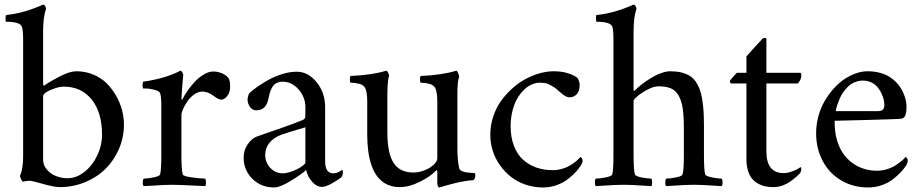

<svg xmlns="http://www.w3.org/2000/svg" viewBox="-20 -806 4011 835"><path d="M4.4 -718.8Q4.4 -722.2 4.2 -725.8Q3.9 -729.5 4.4 -732.9Q4.9 -740.2 6.8 -740.7Q84.5 -748.5 167.5 -786.1Q171.9 -786.1 176 -780Q180.2 -773.9 180.2 -768.1Q167.5 -731.4 167.5 -669.4V-446.3Q167.5 -443.4 167.7 -441.4Q168 -439.5 168.5 -436.3Q168.9 -433.1 170.4 -433.6Q171.9 -434.1 174.3 -435.1Q197.8 -452.1 240.7 -474.1Q283.7 -496.1 311.5 -496.1Q351.1 -496.1 385.3 -481.9Q419.4 -467.8 443.4 -444.1Q467.3 -420.4 484.6 -390.1Q502 -359.9 510.5 -327.6Q519 -295.4 519 -264.2Q519 -209 497.6 -158.9Q476.1 -108.9 439.5 -72.3Q402.8 -35.6 350.3 -13.9Q297.9 7.8 239.3 7.8Q214.8 7.8 155.3 -9.3Q152.3 -9.8 143.1 -12.5Q133.8 -15.1 130.4 -15.9Q127 -16.6 119.1 -18.3Q111.3 -20 106.4 -19.8Q101.6 -19.5 94.7 -18.8Q87.9 -18.1 81.5 -15.6Q77.6 -15.6 72.3 -25.9Q66.9 -36.1 66.9 -41Q80.6 -70.8 80.6 -124.5V-632.3Q80.6 -677.2 74.7 -690.9Q65.9 -711.4 5.9 -711.4Q4.9 -711.9 4.4 -718.8ZM167.5 -110.8Q167.5 -87.9 183.6 -68.8Q199.7 -49.8 223.6 -40.3Q247.6 -30.8 272.9 -30.8Q312.5 -30.8 347.7 -58.8Q382.8 -86.9 403.3 -130.6Q423.8 -174.3 423.8 -219.7Q423.8 -317.4 378.7 -373.3Q333.5 -429.2 257.3 -429.2Q236.8 -429.2 209.5 -418.5Q182.1 -407.7 173.3 -398.9Q167.5 -393.1 167.5 -386.2Z M600.1 -434.6Q600.1 -436 600.1 -438Q600.1 -446.8 602.5 -450.7Q699.2 -464.4 764.6 -498.5Q768.6 -498.5 772.7 -491.7Q776.9 -484.9 776.9 -480.5Q775.9 -473.6 772.5 -429.2Q769 -384.8 769 -376Q769 -373 770.8 -372.8Q772.5 -372.6 773.4 -374Q782.2 -392.6 796.9 -413.3Q811.5 -434.1 829.3 -452.6Q847.2 -471.2 868.2 -483.2Q889.2 -495.1 907.2 -495.1Q929.2 -495.1 949 -485.6Q968.8 -476.1 976.1 -462.4Q981 -448.7 981 -431.6Q981 -403.8 968 -388.2Q955.1 -372.6 943.4 -372.6Q938 -372.6 931.9 -375Q925.8 -377.4 921.6 -380.4Q917.5 -383.3 910.9 -387.7Q904.3 -392.1 901.4 -394Q881.3 -407.7 859.9 -407.7Q842.3 -407.7 825 -395.5Q807.6 -383.3 795.9 -366.5Q784.2 -349.6 776.6 -332.8Q769 -315.9 769 -305.7V-131.3Q769 -65.9 774.9 -47.4Q776.9 -39.6 814.7 -34.4Q852.5 -29.3 872.1 -29.3Q875.5 -24.9 875.7 -12.9Q876 -1 872.1 3.4Q755.9 -2.4 731.4 -2.4Q711.9 -2.4 692.1 -1.5Q672.4 -0.5 645.8 1.2Q619.1 2.9 605 3.4Q600.6 -1 600.8 -12.9Q601.1 -24.9 605 -29.3Q621.1 -29.3 647.5 -34.4Q673.8 -39.6 676.3 -47.4Q681.6 -65.9 681.6 -131.3V-342.3Q681.6 -387.2 676.3 -400.9Q672.4 -409.7 654.3 -414.8Q636.2 -419.9 624 -420.7Q611.8 -421.4 602.5 -421.4Q600.6 -422.9 600.1 -434.6Z M1039.6 -121.1Q1039.6 -153.3 1057.4 -178.7Q1075.2 -204.1 1096.2 -211.9Q1114.3 -218.3 1148.4 -230.2Q1182.6 -242.2 1207.5 -250.7Q1232.4 -259.3 1257.6 -268.8Q1282.7 -278.3 1294.4 -283.2Q1298.8 -285.2 1301.3 -286.6Q1303.7 -288.1 1305.4 -291.3Q1307.1 -294.4 1307.6 -299.1Q1308.1 -303.7 1308.1 -311.5V-342.3Q1308.1 -367.7 1295.4 -392.6Q1282.7 -417.5 1260 -434.1Q1237.3 -450.7 1210.4 -450.7Q1182.1 -450.7 1168.5 -433.3Q1154.8 -416 1148.4 -380.9Q1143.1 -352.5 1129.9 -339.4Q1116.7 -326.2 1095.2 -326.2Q1078.1 -326.2 1067.4 -340.8Q1056.6 -355.5 1056.6 -374Q1056.6 -376.5 1057.6 -381.6Q1058.6 -386.7 1060.5 -392.6Q1062.5 -398.4 1064.5 -400.9Q1079.1 -414.6 1100.3 -429.4Q1121.6 -444.3 1149.2 -459.5Q1176.8 -474.6 1209 -484.4Q1241.2 -494.1 1270.5 -494.1Q1319.8 -494.1 1356.9 -448.7Q1394 -403.3 1394 -338.9V-105.5Q1394 -52.2 1429.2 -52.2Q1434.1 -52.2 1439 -53.2Q1443.8 -54.2 1447.3 -55.4Q1450.7 -56.6 1454.3 -58.6Q1458 -60.5 1460 -62Q1461.9 -63.5 1464.1 -64.9Q1466.3 -66.4 1466.3 -66.9Q1471.2 -66.9 1471.2 -57.6Q1471.2 -45.9 1465.3 -36.1Q1452.1 -24.4 1424.3 -8.8Q1396.5 6.8 1380.4 6.8Q1356.9 6.8 1336.9 -16.1Q1316.9 -39.1 1311.5 -66.9Q1294.9 -50.3 1246.3 -20.5Q1197.8 9.3 1171.9 9.3Q1115.7 9.3 1077.6 -28.3Q1039.6 -65.9 1039.6 -121.1ZM1133.3 -131.3Q1133.3 -110.8 1143.3 -92.5Q1153.3 -74.2 1170.9 -63.2Q1188.5 -52.2 1209.5 -52.2Q1223.6 -52.2 1241.5 -57.9Q1259.3 -63.5 1273.7 -71Q1288.1 -78.6 1298.1 -86.4Q1308.1 -94.2 1308.1 -98.6V-252.4Q1220.2 -226.6 1202.6 -219.7Q1170.4 -207.5 1151.9 -185.1Q1133.3 -162.6 1133.3 -131.3Z M1501.5 -461.9Q1501.5 -471.7 1504.4 -475.6Q1597.7 -479.5 1659.7 -498.5Q1663.6 -498.5 1668 -489.7Q1672.4 -481 1672.4 -475.6Q1669.9 -471.2 1668.2 -459Q1666.5 -446.8 1665.5 -430.4Q1664.6 -414.1 1664.6 -397.5V-349.1V-231Q1664.6 -140.6 1691.4 -98.1Q1718.3 -55.7 1777.8 -55.7Q1801.8 -55.7 1826.4 -65.4Q1851.1 -75.2 1866.5 -89.8Q1881.8 -104.5 1881.8 -117.7V-362.3Q1881.8 -406.7 1872.6 -423.8Q1865.2 -437 1846.4 -441.7Q1827.6 -446.3 1809.6 -446.3Q1806.6 -449.2 1806.4 -460.2Q1806.2 -471.2 1809.6 -475.6Q1902.3 -479.5 1964.4 -498.5Q1967.3 -498.5 1970.2 -492.9Q1973.1 -487.3 1975.1 -480.7Q1977.1 -474.1 1977.1 -471.2Q1969.2 -455.6 1969.2 -397.5V-345.7V-159.7Q1969.2 -110.8 1977.1 -73.7Q1979 -66.4 1989.5 -61.8Q2000 -57.1 2011.2 -55.9Q2022.5 -54.7 2033 -54Q2043.5 -53.2 2043.9 -53.2Q2047.4 -51.8 2047.4 -41Q2047.4 -39.1 2046.4 -35.2Q2045.4 -31.2 2043 -26.9Q2040.5 -22.5 2038.1 -22.5Q2021.5 -21.5 2000.5 -18.1Q1979.5 -14.6 1960.9 -10Q1942.4 -5.4 1926.5 -1Q1910.6 3.4 1900.9 6.3L1891.1 9.3Q1886.7 9.3 1884.3 3.4Q1881.8 -2.4 1881.8 -9.3V-61L1879.4 -66.9Q1853.5 -39.1 1806.4 -15.6Q1759.3 7.8 1718.8 7.8Q1699.2 7.8 1682.4 3.2Q1665.5 -1.5 1652.6 -9.5Q1639.6 -17.6 1628.7 -29.3Q1617.7 -41 1610.1 -54.7Q1602.5 -68.4 1596.7 -84.5Q1590.8 -100.6 1587.2 -116.7Q1583.5 -132.8 1581.3 -150.9Q1579.1 -168.9 1578.1 -184.8Q1577.1 -200.7 1577.1 -217.3V-362.3Q1577.1 -406.7 1567.9 -423.8Q1560.5 -437 1541.7 -441.7Q1522.9 -446.3 1504.4 -446.3Q1501.5 -449.7 1501.5 -461.9Z M2112.3 -219.7Q2112.3 -259.8 2124.5 -297.6Q2136.7 -335.4 2157.7 -365.2Q2178.7 -395 2206.1 -419.9Q2233.4 -444.8 2263.9 -461.4Q2294.4 -478 2326.4 -487.1Q2358.4 -496.1 2387.7 -496.1Q2449.2 -496.1 2489.7 -468.8Q2493.7 -465.3 2497.3 -455.3Q2501 -445.3 2501 -437.5Q2501 -409.2 2488 -396Q2475.1 -382.8 2458 -382.8Q2446.8 -382.8 2435.3 -390.1Q2423.8 -397.5 2411.1 -409.2Q2398.4 -420.9 2392.6 -424.8Q2373 -437.5 2360.8 -441.9Q2348.6 -446.3 2327.6 -446.3Q2309.6 -446.3 2291.5 -438.2Q2273.4 -430.2 2257.1 -413.8Q2240.7 -397.5 2228.3 -375.2Q2215.8 -353 2208.3 -322.3Q2200.7 -291.5 2200.7 -257.3Q2200.7 -209 2215.1 -171.6Q2229.5 -134.3 2254.6 -111.6Q2279.8 -88.9 2312.5 -77.4Q2345.2 -65.9 2384.3 -65.9Q2402.3 -65.9 2419.4 -70.3Q2436.5 -74.7 2449.2 -81.1Q2461.9 -87.4 2473.9 -95.9Q2485.8 -104.5 2492.4 -110.8Q2499 -117.2 2504.4 -123.5Q2505.4 -123.5 2507.3 -121.6Q2509.3 -119.6 2511.5 -115.7Q2513.7 -111.8 2513.7 -107.4Q2513.7 -98.6 2506.8 -87.4Q2497.6 -72.8 2484.1 -58.1Q2470.7 -43.5 2450.2 -27.3Q2429.7 -11.2 2401.1 -1Q2372.6 9.3 2341.3 9.3Q2301.3 9.3 2265.1 -3.2Q2229 -15.6 2201.4 -37.6Q2173.8 -59.6 2153.6 -88.4Q2133.3 -117.2 2122.8 -150.9Q2112.3 -184.6 2112.3 -219.7Z M2571.3 -29.3Q2587.4 -29.3 2613.8 -34.4Q2640.1 -39.6 2642.6 -47.4Q2647.9 -65.9 2647.9 -131.3V-632.3Q2647.9 -677.2 2642.6 -690.9Q2633.8 -711.4 2573.2 -711.4Q2572.8 -711.4 2572.3 -718.5Q2571.8 -725.6 2572 -732.9Q2572.3 -740.2 2574.7 -740.7Q2652.3 -748.5 2735.4 -786.1Q2739.7 -786.1 2743.9 -780Q2748 -773.9 2748 -768.1Q2735.4 -731.4 2735.4 -669.4V-413.6Q2735.4 -411.1 2738.8 -411.1Q2739.7 -411.1 2742.2 -413.6Q2751.5 -423.8 2768.3 -437Q2785.2 -450.2 2806.4 -463.9Q2827.6 -477.5 2851.8 -486.8Q2876 -496.1 2895 -496.1Q2921.4 -496.1 2941.9 -491.2Q2962.4 -486.3 2977.8 -477.3Q2993.2 -468.3 3004.2 -453.1Q3015.1 -438 3022.2 -419.7Q3029.3 -401.4 3033.7 -375.2Q3038.1 -349.1 3039.8 -321Q3041.5 -293 3041.5 -255.9V-131.3Q3041.5 -65.9 3046.9 -47.4Q3048.3 -42 3064 -37.6Q3079.6 -33.2 3094.7 -31.2Q3109.9 -29.3 3118.2 -29.3Q3122.6 -24.4 3122.6 -12.7Q3122.6 -12.2 3122.6 -11.7Q3122.6 -1 3118.2 3.4Q3102.5 2.4 3078.4 1Q3054.2 -0.5 3035.4 -1.5Q3016.6 -2.4 2997.1 -2.4Q2977.5 -2.4 2959 -1.5Q2940.4 -0.5 2916.5 1Q2892.6 2.4 2877 3.4Q2873 -1 2873.3 -12.9Q2873.5 -24.9 2877 -29.3Q2893.6 -29.3 2919.9 -34.4Q2946.3 -39.6 2948.2 -47.4Q2954.1 -65.9 2954.1 -131.3V-244.6Q2954.1 -299.3 2949.2 -333.3Q2944.3 -367.2 2931.6 -389.9Q2918.9 -412.6 2897.7 -421.6Q2876.5 -430.7 2843.3 -430.7Q2823.7 -430.7 2797.4 -417Q2771 -403.3 2753.2 -388.4Q2735.4 -373.5 2735.4 -368.2V-131.3Q2735.4 -65.9 2741.2 -47.4Q2742.2 -43.5 2751.5 -39.6Q2760.7 -35.6 2772.9 -33.7Q2785.2 -31.7 2795.9 -30.5Q2806.6 -29.3 2812.5 -29.3Q2815.9 -24.9 2816.2 -12.9Q2816.4 -1 2812.5 3.4Q2796.9 2.4 2772.5 1Q2748 -0.5 2729.5 -1.5Q2710.9 -2.4 2691.2 -2.4Q2671.4 -2.4 2653.1 -1.5Q2634.8 -0.5 2610.8 1Q2586.9 2.4 2571.3 3.4Q2566.9 -1 2566.9 -11.7Q2566.9 -24.4 2571.3 -29.3Z M3154.3 -453.1Q3154.3 -456.1 3167 -470.5Q3179.7 -484.9 3184.1 -489.3H3226.1V-560.5Q3234.9 -571.3 3252 -589.8Q3269 -608.4 3281.5 -621.8Q3293.9 -635.3 3294.9 -636.7Q3297.9 -639.6 3302.2 -640.6Q3305.2 -641.6 3307.1 -641.1Q3308.6 -640.6 3309.6 -640.6Q3312.5 -639.6 3313 -637.7V-489.3H3459Q3461.4 -489.3 3462.6 -488.5Q3463.9 -487.8 3464.4 -485.6Q3464.8 -483.4 3464.8 -481.9Q3464.8 -480.5 3464.8 -477.1Q3464.8 -459 3449.2 -442.9H3313V-146Q3313 -100.6 3331.8 -76.9Q3350.6 -53.2 3387.7 -53.2Q3403.3 -53.2 3420.4 -59.1Q3437.5 -64.9 3446.3 -69.8Q3455.1 -74.7 3461.4 -79.1Q3464.8 -77.6 3464.8 -71.3Q3464.8 -68.4 3463.9 -64.5Q3462.9 -60.5 3461.9 -57.9Q3460.9 -55.2 3460.4 -54.2Q3452.6 -45.4 3442.6 -36.6Q3432.6 -27.8 3417.2 -16.8Q3401.9 -5.9 3382.6 1Q3363.3 7.8 3343.8 7.8Q3325.2 7.8 3309.1 4.6Q3293 1.5 3277.3 -7.1Q3261.7 -15.6 3250.5 -29.1Q3239.3 -42.5 3232.7 -64.5Q3226.1 -86.4 3226.1 -114.3V-442.9H3160.2Q3157.7 -442.9 3156 -446.5Q3154.3 -450.2 3154.3 -453.1Z M3529.3 -226.6Q3529.3 -263.7 3538.8 -299.3Q3548.3 -335 3564.9 -364Q3581.5 -393.1 3603.5 -418.2Q3625.5 -443.4 3650.1 -460.2Q3674.8 -477.1 3701.2 -486.6Q3727.5 -496.1 3752.4 -496.1Q3780.3 -496.1 3804.4 -490Q3828.6 -483.9 3845.7 -473.6Q3862.8 -463.4 3876.2 -449.7Q3889.6 -436 3898.2 -421.9Q3906.7 -407.7 3912.4 -392.6Q3918 -377.4 3920.2 -365Q3922.4 -352.5 3922.4 -342.3Q3922.4 -315.9 3916.5 -302.7Q3910.6 -289.6 3895 -289.1Q3872.1 -287.6 3748.3 -284.2Q3624.5 -280.8 3609.9 -280.8V-272.9Q3609.9 -232.4 3619.6 -198Q3629.4 -163.6 3646.5 -138.9Q3663.6 -114.3 3687 -97.2Q3710.4 -80.1 3737.5 -71.8Q3764.6 -63.5 3794.4 -63.5Q3815.9 -63.5 3837.4 -70.1Q3858.9 -76.7 3875 -87.2Q3891.1 -97.7 3901.6 -106.7Q3912.1 -115.7 3918.9 -123.5Q3919.4 -123.5 3921.6 -121.6Q3923.8 -119.6 3925.8 -115.7Q3927.7 -111.8 3927.7 -107.4Q3927.7 -98.6 3921.4 -87.4Q3912.1 -72.8 3898.4 -58.1Q3884.8 -43.5 3864.5 -27.3Q3844.2 -11.2 3815.7 -1Q3787.1 9.3 3755.9 9.3Q3689.9 9.3 3637.9 -21.7Q3585.9 -52.7 3557.6 -106.4Q3529.3 -160.2 3529.3 -226.6ZM3615.2 -322.8H3799.8Q3826.2 -322.8 3826.2 -349.1Q3826.2 -359.4 3823.2 -372.6Q3820.3 -385.7 3813.2 -400.6Q3806.2 -415.5 3795.9 -427.5Q3785.6 -439.5 3769.3 -447.5Q3752.9 -455.6 3732.9 -455.6Q3713.9 -455.6 3696.8 -448.2Q3679.7 -440.9 3667.7 -429.2Q3655.8 -417.5 3646.2 -403.3Q3636.7 -389.2 3630.9 -375Q3625 -360.8 3621.1 -349.1Q3617.2 -337.4 3616 -330.1Q3614.7 -322.8 3615.2 -322.8Z"/></svg>

Font: Crimson
Style: Regular
Weight: 400
Version: Version 0.8